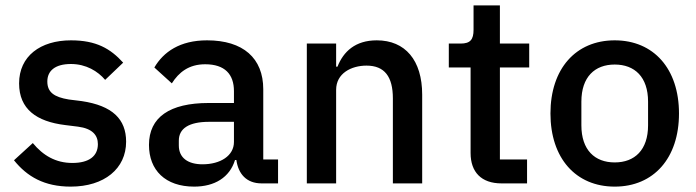

<svg xmlns="http://www.w3.org/2000/svg" viewBox="-20 -682 2588 714"><path d="M243 12C368 12 449 -55 449 -155C449 -239 398 -289 284 -306L236 -312C181 -321 156 -339 156 -379C156 -418 184 -444 244 -444C300 -444 344 -417 371 -385L438 -449C391 -501 338 -532 244 -532C130 -532 51 -473 51 -372C51 -276 116 -230 222 -217L270 -211C324 -204 344 -179 344 -146C344 -102 312 -76 249 -76C187 -76 140 -104 102 -150L32 -86C81 -25 145 12 243 12Z M1014 0V-89H959V-350C959 -466 884 -532 750 -532C649 -532 588 -489 554 -431L619 -372C645 -413 682 -443 743 -443C816 -443 850 -406 850 -343V-299H756C611 -299 534 -246 534 -143C534 -49 595 12 702 12C778 12 834 -22 854 -87H859C866 -36 896 0 953 0ZM733 -71C679 -71 645 -95 645 -141V-159C645 -204 682 -229 758 -229H850V-154C850 -103 800 -71 733 -71Z M1230 0V-348C1230 -409 1286 -438 1343 -438C1410 -438 1441 -397 1441 -316V0H1550V-330C1550 -458 1487 -532 1381 -532C1301 -532 1257 -490 1235 -434H1230V-520H1121V0Z M1940 0V-89H1839V-431H1948V-520H1839V-662H1741V-571C1741 -535 1729 -520 1693 -520H1649V-431H1730V-113C1730 -42 1770 0 1845 0Z M2266 12C2411 12 2505 -94 2505 -260C2505 -426 2411 -532 2266 -532C2121 -532 2027 -426 2027 -260C2027 -94 2121 12 2266 12ZM2266 -78C2192 -78 2142 -124 2142 -216V-304C2142 -396 2192 -442 2266 -442C2340 -442 2390 -396 2390 -304V-216C2390 -124 2340 -78 2266 -78Z"/></svg>

Font: IBM Plex Thai Looped Medium
Style: Regular
Weight: 500
Designer: Mike Abbink, Paul van der Laan, Pieter van Rosmalen, Ben Mitchell, Mark Frömberg
Foundry: Bold Monday
Version: Version 1.0